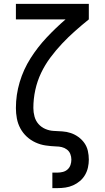

<svg xmlns="http://www.w3.org/2000/svg" viewBox="-20 -755 540 990"><path d="M250 215V135H276Q290 135 304 131.5Q318 128 328.5 118.5Q339 109 343.5 95.5Q348 82 348 68Q348 53 342.5 39Q337 25 325 16Q313 7 298.5 3.5Q284 0 269 0Q242 -1 215 -5Q188 -9 163 -20.5Q138 -32 118 -50.5Q98 -69 85 -93Q72 -117 67 -144Q62 -171 62 -198Q62 -266 81.5 -331.5Q101 -397 137.5 -454.5Q174 -512 220.5 -561.5Q267 -611 318 -655H62V-735H438V-655Q402 -626 367 -595Q332 -564 300 -530Q268 -496 240 -458.5Q212 -421 192 -379Q172 -337 162 -291Q152 -245 152 -198Q152 -176 158 -154Q164 -132 178.5 -115.5Q193 -99 214 -90Q235 -81 257 -80Q279 -79 301.5 -77.5Q324 -76 345 -69Q366 -62 384.5 -48.5Q403 -35 415.5 -17Q428 1 433 23Q438 45 438 68Q438 88 433.5 108.5Q429 129 418.5 147Q408 165 392 178.5Q376 192 357 200.5Q338 209 317.5 212Q297 215 276 215Z"/></svg>

Font: Iosevka Term Curly Medium
Style: Regular
Weight: 500
Designer: Belleve Invis
Foundry: Belleve Invis
Version: Version 32.3.0